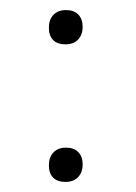

<svg xmlns="http://www.w3.org/2000/svg" viewBox="-20 -358 270 381"><path d="M144 -32Q144 -16 135 -6.5Q126 3 110 3Q94 3 85.5 -5.5Q77 -14 77 -30Q77 -46 86 -55.5Q95 -65 111 -65Q127 -65 135.5 -56Q144 -47 144 -32ZM144 -305Q144 -289 135 -279.5Q126 -270 110 -270Q94 -270 85.5 -278.5Q77 -287 77 -303Q77 -319 86 -328.5Q95 -338 111 -338Q127 -338 135.5 -329Q144 -320 144 -305Z"/></svg>

Font: Luna Sans Light
Style: Regular
Weight: 300
Designer: Juan Pablo del Peral
Foundry: Huerta Tipografica
Version: Version 2.001; ttfautohint (v1.5)